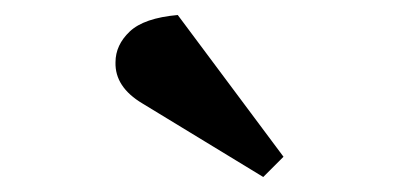

<svg xmlns="http://www.w3.org/2000/svg" viewBox="-20 -815 538 256"><path d="M358 -606 331 -579 170 -677Q133 -699 134 -732Q134 -755 153 -773Q172 -791 217 -795Z"/></svg>

Font: Literata 36pt
Style: Bold Italic
Weight: 700
Italic angle: -2°
Designer: Latin by Veronika Burian and Jose Scaglione. Greek by Irene Vlachou. Cyrillic by Vera Evstafieva
Foundry: TypeTogether
Version: Version 3.002